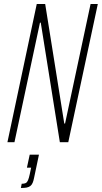

<svg xmlns="http://www.w3.org/2000/svg" viewBox="-20 -708 507 956"><path d="M17 0 163 -688H205L300 -93H304L431 -688H467L320 0H278L183 -595H179L52 0ZM84 228 88 207Q101 207 108 203.5Q115 200 119.5 189.5Q124 179 128 160L135 127H114L128 62H174L150 176Q147 192 142.5 202.5Q138 213 130.5 218.5Q123 224 112 226Q101 228 84 228Z"/></svg>

Font: Saira Condensed Thin
Style: Italic
Weight: 250
Width: 3
Italic angle: -12°
Designer: Hector Gatti with collaboration of the Omnibus-Type team
Foundry: Omnibus-Type
Version: Version 1.101